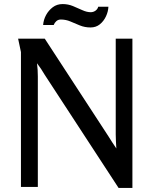

<svg xmlns="http://www.w3.org/2000/svg" viewBox="-20 -919 754 944"><path d="M200 -729 513 -249Q522 -235 532 -219Q542 -203 552 -189Q551 -206 550 -224Q549 -242 549 -258V-729H631V5H563L200 -551Q192 -565 182 -580Q172 -595 162 -608Q164 -592 165 -575.5Q166 -559 166 -543V0H83V-663L69 -729ZM513 -886Q512 -862 501 -838.5Q490 -815 471 -799.5Q452 -784 425 -784Q397 -784 372.5 -794Q348 -804 326 -813.5Q304 -823 279 -823Q266 -823 257 -815Q248 -807 244 -796H192Q194 -822 206.5 -845Q219 -868 239.5 -883.5Q260 -899 288 -899Q315 -899 339 -889Q363 -879 385 -869Q407 -859 426 -859Q439 -859 449.5 -866.5Q460 -874 463 -886Z"/></svg>

Font: Rosario Medium
Style: Regular
Weight: 500
Version: Version 1.201